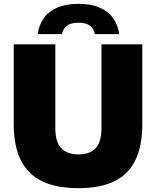

<svg xmlns="http://www.w3.org/2000/svg" viewBox="-20 -971 814 1001"><path d="M389 10Q272 10 197.5 -27Q123 -64 87.2 -138.5Q51.5 -213 51.5 -324.5V-740H268.5V-304Q268.5 -230 299.5 -198Q330.5 -166 389 -166Q447.5 -166 478.2 -198Q509 -230 509 -304V-740H722V-324.5Q722 -213 687 -138.5Q652 -64 578.2 -27Q504.5 10 389 10ZM176.5 -793Q183 -840.5 208 -876Q233 -911.5 278.2 -931.2Q323.5 -951 389 -951Q455 -951 500 -931.2Q545 -911.5 570.2 -876Q595.5 -840.5 601.5 -793H475Q469 -822.5 448.5 -837.5Q428 -852.5 389 -852.5Q350.5 -852.5 329.8 -837.5Q309 -822.5 303 -793Z"/></svg>

Font: Encode Sans Condensed Thin Black
Style: Regular
Weight: 900
Version: Version 3.002